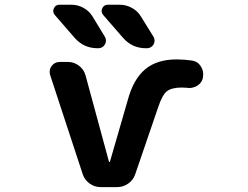

<svg xmlns="http://www.w3.org/2000/svg" viewBox="-20 -806 1040 806"><path d="M483.4 -786.1Q509.8 -786.1 533.7 -772.9Q557.6 -759.8 571.3 -737.3L624 -652.3Q628.9 -644.5 628.9 -635.7Q628.9 -627.9 625 -620.1Q615.2 -603.5 596.7 -603.5H592.8Q535.2 -603.5 497.1 -646.5L413.1 -743.2Q402.3 -755.9 409.2 -771Q416 -786.1 432.6 -786.1ZM280.3 -786.1Q306.6 -786.1 330.6 -772.9Q354.5 -759.8 368.2 -737.3L419.9 -652.3Q424.8 -644.5 424.8 -635.7Q424.8 -627.9 420.9 -620.1Q411.1 -603.5 392.6 -603.5H389.6Q332 -603.5 293.9 -646.5L210 -743.2Q199.2 -755.9 206.1 -771Q212.9 -786.1 229.5 -786.1ZM437.5 -127Q437.5 -126 439.5 -126Q441.4 -126 441.4 -127L516.6 -386.7Q540 -473.6 589.4 -515.1Q638.7 -556.6 721.7 -556.6Q752.9 -556.6 786.1 -551.8Q810.5 -547.9 823.2 -527.3Q833 -511.7 833 -494.1Q833 -488.3 832 -482.4V-480.5Q828.1 -459 808.6 -446.3Q792 -436.5 773.4 -436.5Q769.5 -436.5 765.6 -437.5Q753.9 -438.5 743.2 -438.5Q700.2 -438.5 680.7 -422.9Q661.1 -407.2 644.5 -357.4L547.9 -75.2Q540 -50.8 518.6 -35.6Q497.1 -20.5 471.7 -20.5H402.3Q377 -20.5 356 -35.6Q335 -50.8 327.1 -75.2L190.4 -491.2Q188.5 -498 188.5 -504.9Q188.5 -517.6 196.3 -528.3Q209 -545.9 230.5 -545.9H265.6Q291 -545.9 311.5 -530.3Q332 -514.6 338.9 -490.2Z"/></svg>

Font: Gen Jyuu Gothic Monospace Bold
Style: Bold
Weight: 700
Designer: [Source Han Sans]
Ryoko NISHIZUKA  (kana & ideographs); Paul D. Hunt (Latin, Greek & Cyrillic); Wenlong ZHANG  (bopomofo
Version: Version 1.002.20150607